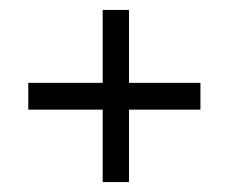

<svg xmlns="http://www.w3.org/2000/svg" viewBox="-20 -475 461 387"><path d="M37 -308H187V-455H240V-308H384V-254H240V-108H187V-254H37Z"/></svg>

Font: Zilla Slab Regular
Style: Regular
Weight: 400
Designer: Typotheque.com
Foundry: Typotheque type foundry
Version: Version 1.0; 2017